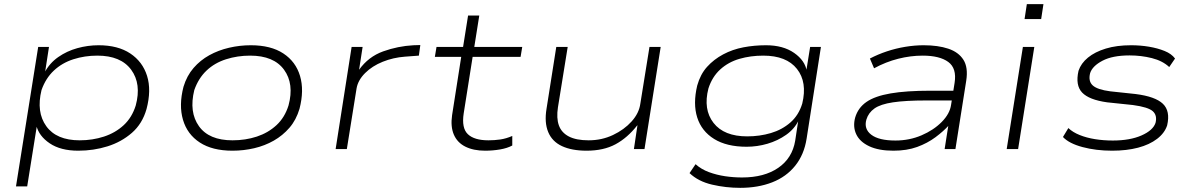

<svg xmlns="http://www.w3.org/2000/svg" viewBox="-20 -718 5747 925"><path d="M57 180 164 -492H216L197 -369H195Q219 -414 260.5 -443Q302 -472 352.5 -486Q403 -500 455 -500Q548 -500 607.5 -460.5Q667 -421 688.5 -352.5Q710 -284 686 -193Q666 -122 615.5 -78Q565 -34 498 -13Q431 8 357 8Q272 8 219.5 -27.5Q167 -63 155 -114H158L111 180ZM364 -42Q426 -42 481 -60Q536 -78 576 -115Q616 -152 634 -210Q662 -314 612 -382Q562 -450 449 -450Q388 -450 333.5 -432.5Q279 -415 239.5 -378Q200 -341 180 -284Q154 -178 203 -110Q252 -42 364 -42Z M1100 8Q1003 8 942.5 -31.5Q882 -71 861.5 -141Q841 -211 864 -300Q880 -353 912.5 -390.5Q945 -428 988.5 -452Q1032 -476 1083.5 -488Q1135 -500 1188 -500Q1285 -500 1345 -460.5Q1405 -421 1425.5 -352Q1446 -283 1423 -194Q1407 -140 1374.5 -102.5Q1342 -65 1299 -40.5Q1256 -16 1205 -4Q1154 8 1100 8ZM1100 -42Q1163 -42 1217.5 -60Q1272 -78 1312 -115Q1352 -152 1370 -210Q1398 -314 1348.5 -382Q1299 -450 1185 -450Q1124 -450 1069 -432.5Q1014 -415 975 -378Q936 -341 916 -284Q890 -178 938.5 -110Q987 -42 1100 -42Z M1597 0 1674 -492H1727L1710 -382Q1755 -445 1826 -470.5Q1897 -496 1972 -500L2005 -501L1998 -450L1931 -445Q1875 -441 1824 -420.5Q1773 -400 1739 -366Q1705 -332 1698 -293L1651 0Z M2317 8Q2261 8 2222 -11.5Q2183 -31 2166.5 -69.5Q2150 -108 2158 -163L2202 -444H2075L2083 -492H2211L2235 -643H2289L2265 -492H2496L2488 -444H2257L2214 -172Q2203 -101 2234 -71.5Q2265 -42 2333 -42Q2362 -42 2390 -46Q2418 -50 2448 -63V-17Q2424 -4 2389 2Q2354 8 2317 8Z M2806 8Q2735 8 2687.5 -14Q2640 -36 2621 -82Q2602 -128 2613 -194L2660 -492H2715L2668 -201Q2660 -149 2672.5 -114Q2685 -79 2720.5 -60.5Q2756 -42 2816 -42Q2879 -42 2933 -67.5Q2987 -93 3023 -133Q3059 -173 3065 -219L3109 -492H3163L3085 0H3034L3051 -114H3050Q3003 -54 2945.5 -23Q2888 8 2806 8Z M3546 187Q3477 187 3410.5 171.5Q3344 156 3302 116L3331 73Q3359 98 3396 111.5Q3433 125 3473.5 131Q3514 137 3555 137Q3662 137 3729.5 90.5Q3797 44 3811 -40L3826 -139H3828Q3808 -97 3767.5 -68.5Q3727 -40 3677.5 -25.5Q3628 -11 3577 -11Q3481 -11 3420.5 -48.5Q3360 -86 3339 -152Q3318 -218 3339 -306Q3354 -360 3386.5 -396Q3419 -432 3464 -456Q3509 -480 3561.5 -490Q3614 -500 3670 -500Q3753 -500 3806 -463Q3859 -426 3867 -374H3864L3883 -492H3935L3866 -50Q3854 27 3811 80.5Q3768 134 3700 160.5Q3632 187 3546 187ZM3580 -61Q3640 -61 3694 -77Q3748 -93 3788 -128Q3828 -163 3845 -219Q3870 -322 3819.5 -386Q3769 -450 3657 -450Q3596 -450 3542.5 -434.5Q3489 -419 3450 -383.5Q3411 -348 3393 -292Q3367 -191 3417.5 -126Q3468 -61 3580 -61Z M4284 8Q4213 8 4167.5 -13.5Q4122 -35 4105 -71.5Q4088 -108 4100 -152Q4114 -199 4154.5 -227Q4195 -255 4270.5 -268Q4346 -281 4463 -281H4589L4581 -234H4442Q4342 -234 4282 -225Q4222 -216 4193 -195.5Q4164 -175 4154 -142Q4141 -97 4177.5 -69Q4214 -41 4294 -41Q4361 -41 4419.5 -66Q4478 -91 4517 -130.5Q4556 -170 4562 -213L4579 -319Q4590 -389 4548.5 -419.5Q4507 -450 4425 -450Q4367 -450 4307.5 -435Q4248 -420 4191 -389L4171 -436Q4209 -456 4252.5 -470.5Q4296 -485 4341.5 -492.5Q4387 -500 4430 -500Q4499 -500 4548.5 -483.5Q4598 -467 4621.5 -430Q4645 -393 4635 -329L4583 0H4531L4549 -115L4553 -116Q4526 -86 4487 -57Q4448 -28 4398.5 -10Q4349 8 4284 8Z M4916 -626 4927 -698H5007L4996 -626ZM4830 0 4908 -492H4963L4885 0Z M5338 8Q5260 8 5195 -9.5Q5130 -27 5101 -58L5127 -101Q5148 -81 5181.5 -67.5Q5215 -54 5256 -47.5Q5297 -41 5341 -41Q5424 -41 5479.5 -65.5Q5535 -90 5547 -126Q5556 -162 5534 -182Q5512 -202 5438 -212L5314 -225Q5227 -237 5193.5 -272Q5160 -307 5176 -377Q5188 -413 5221.5 -440.5Q5255 -468 5307.5 -484Q5360 -500 5429 -500Q5474 -500 5515.5 -493Q5557 -486 5590.5 -472.5Q5624 -459 5641 -436L5613 -395Q5581 -425 5529.5 -438Q5478 -451 5422 -451Q5340 -451 5291.5 -425.5Q5243 -400 5232 -366Q5222 -327 5244.5 -306.5Q5267 -286 5329 -278L5451 -265Q5546 -253 5582.5 -218Q5619 -183 5603 -114Q5591 -77 5554.5 -49Q5518 -21 5463 -6.5Q5408 8 5338 8Z"/></svg>

Font: Nunito Sans 7pt Expanded ExtraLight
Style: Italic
Weight: 250
Width: 7
Italic angle: -9°
Designer: Vernon Adams
Foundry: Vernon Adams
Version: Version 3.101;gftools[0.9.27]